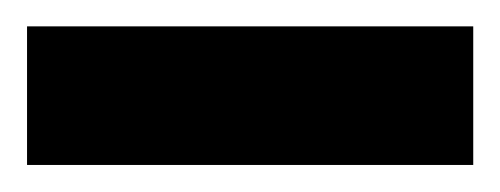

<svg xmlns="http://www.w3.org/2000/svg" viewBox="-35 -900 370 142"><path d="M-15 -778V-880.5H315V-778Z"/></svg>

Font: Undotted
Style: Bold
Weight: 700
Designer: Delve Withrington, Dave Bailey, Thomas Jockin
Foundry: Delve Fonts LLC
Version: Version 4.000